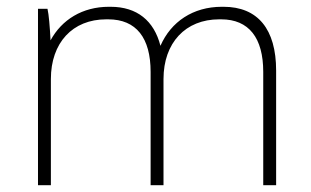

<svg xmlns="http://www.w3.org/2000/svg" viewBox="-20 -546 916 566"><path d="M92 0H130V-313C130 -420 194 -489 293 -489H299C382 -489 424 -434 424 -334V0H462V-313C462 -420 527 -489 626 -489H632C714 -489 756 -434 756 -334V0H794V-338C794 -460 740 -526 639 -526H634C549 -526 484 -482 453 -411C434 -485 384 -526 306 -526H301C223 -526 162 -488 129 -427C127 -467 124 -503 120 -520H92Z"/></svg>

Font: Fixel Text ExtraLight
Style: Regular
Weight: 200
Width: 4
Designer: AlfaBravo + MacPaw
Foundry: Kyrylo Tkachov, Marchela Mozhyna, Serhii Makarenko, Maria Weinstein, Zakhar Kryvoshyya
Version: Version 1.211